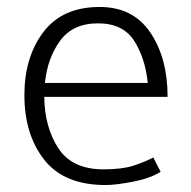

<svg xmlns="http://www.w3.org/2000/svg" viewBox="-20 -518 549 551"><path d="M461 -240H107Q108 -153 147.5 -92.5Q187 -32 277 -32Q330 -32 362.5 -42.5Q395 -53 420 -66L441 -25Q411 -6 361.5 3.5Q312 13 283 13Q164 13 107 -59.5Q50 -132 50 -245Q50 -354 104.5 -426Q159 -498 266 -498Q362 -498 411.5 -424.5Q461 -351 461 -240ZM261 -451Q189 -451 152.5 -401Q116 -351 109 -280H404Q397 -351 365 -401Q333 -451 261 -451Z"/></svg>

Font: Palanquin ExtraLight
Style: Regular
Weight: 275
Designer: Pria Ravichandran
Version: Version 1.001